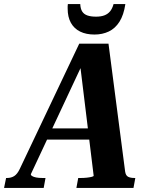

<svg xmlns="http://www.w3.org/2000/svg" viewBox="-66 -925 737 945"><path d="M157 -293H404L396 -238H138ZM326 -625 345 -621 86 -68Q85 -63 92 -58.5Q99 -54 112 -51.5Q125 -49 142 -49H158L149 0H-46L-36 -49H-31Q-11 -49 4 -58.5Q19 -68 31 -93L324 -710H468L550 -80Q553 -61 564.5 -55Q576 -49 596 -49H600L591 0H310L319 -49H333Q347 -49 361 -50.5Q375 -52 385 -54.5Q395 -57 395 -60ZM399 -755Q438 -755 469.5 -770Q501 -785 522 -818Q543 -851 551 -905H493Q487 -883 476 -869.5Q465 -856 448 -849.5Q431 -843 407 -843Q381 -843 364 -849Q347 -855 338.5 -868.5Q330 -882 329 -905H268Q267 -899 267 -894Q267 -889 267 -883Q267 -841 283 -812.5Q299 -784 328.5 -769.5Q358 -755 399 -755Z"/></svg>

Font: Roboto Serif 72pt SemiCondensed SemiBold
Style: Italic
Weight: 600
Width: 4
Italic angle: -10°
Designer: Greg Gazdowicz
Foundry: Commercial Type
Version: Version 1.008